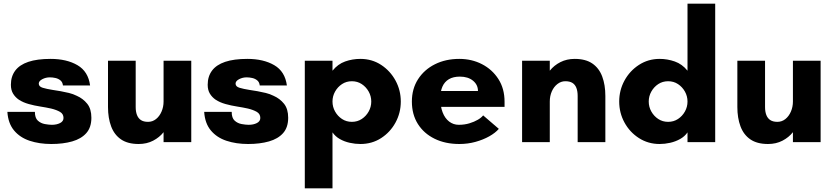

<svg xmlns="http://www.w3.org/2000/svg" viewBox="-20 -770 4515 1040"><path d="M258 10Q193 10 140.5 -7.5Q88 -25 56 -63.5Q24 -102 20 -164H169Q169 -131 185 -116.5Q201 -102 223 -98Q245 -94 261 -94Q287 -94 305.5 -103.5Q324 -113 324 -131Q324 -153 305 -164Q286 -175 257 -182Q230 -188 198 -193Q166 -198 135.5 -206.5Q105 -215 82 -230Q63 -243 51 -262.5Q39 -282 39 -311Q39 -356 62.5 -387.5Q86 -419 133.5 -435Q181 -451 254 -451Q341 -451 399.5 -417Q458 -383 468 -307H321Q319 -325 307.5 -334.5Q296 -344 280.5 -347.5Q265 -351 250 -351Q228 -351 209 -341Q190 -331 190 -317Q190 -301 211.5 -294.5Q233 -288 265 -283Q286 -280 308.5 -276Q331 -272 353.5 -266.5Q376 -261 396 -251Q430 -236 452.5 -208Q475 -180 475 -132Q475 -80 447.5 -49Q420 -18 371 -4Q322 10 258 10Z M731 10Q672 10 635.5 -15Q599 -40 582 -85.5Q565 -131 565 -190V-441H715V-190Q715 -165 722 -147Q729 -129 743.5 -119.5Q758 -110 782 -110Q806 -110 825 -125Q844 -140 855 -165.5Q866 -191 866 -220V-441H1016V0H866V-54Q844 -26 809.5 -8Q775 10 731 10Z M1324 10Q1259 10 1206.5 -7.5Q1154 -25 1122 -63.5Q1090 -102 1086 -164H1235Q1235 -131 1251 -116.5Q1267 -102 1289 -98Q1311 -94 1327 -94Q1353 -94 1371.5 -103.5Q1390 -113 1390 -131Q1390 -153 1371 -164Q1352 -175 1323 -182Q1296 -188 1264 -193Q1232 -198 1201.5 -206.5Q1171 -215 1148 -230Q1129 -243 1117 -262.5Q1105 -282 1105 -311Q1105 -356 1128.5 -387.5Q1152 -419 1199.5 -435Q1247 -451 1320 -451Q1407 -451 1465.5 -417Q1524 -383 1534 -307H1387Q1385 -325 1373.5 -334.5Q1362 -344 1346.5 -347.5Q1331 -351 1316 -351Q1294 -351 1275 -341Q1256 -331 1256 -317Q1256 -301 1277.5 -294.5Q1299 -288 1331 -283Q1352 -280 1374.5 -276Q1397 -272 1419.5 -266.5Q1442 -261 1462 -251Q1496 -236 1518.5 -208Q1541 -180 1541 -132Q1541 -80 1513.5 -49Q1486 -18 1437 -4Q1388 10 1324 10Z M1631 250V-441H1781V-387Q1810 -423 1849.5 -437Q1889 -451 1932 -451Q1995 -451 2044.5 -418.5Q2094 -386 2122.5 -333.5Q2151 -281 2151 -220Q2151 -159 2122.5 -106.5Q2094 -54 2044.5 -22Q1995 10 1932 10Q1904 10 1874.5 3.5Q1845 -3 1820.5 -17Q1796 -31 1781 -53V250ZM1886 -110Q1916 -110 1939.5 -125.5Q1963 -141 1977 -166Q1991 -191 1991 -220Q1991 -249 1977 -274Q1963 -299 1939.5 -314.5Q1916 -330 1886 -330Q1856 -330 1832.5 -314.5Q1809 -299 1795 -274Q1781 -249 1781 -220Q1781 -191 1795 -166Q1809 -141 1832.5 -125.5Q1856 -110 1886 -110Z M2468 10Q2392 10 2334 -18.5Q2276 -47 2243.5 -98.5Q2211 -150 2211 -220Q2211 -289 2244.5 -341Q2278 -393 2336 -422Q2394 -451 2468 -451Q2535 -451 2590.5 -422.5Q2646 -394 2679.5 -342Q2713 -290 2713 -219V-191H2340V-277H2569Q2569 -311 2542 -333Q2515 -355 2471 -355Q2435 -355 2411.5 -341Q2388 -327 2376.5 -301Q2365 -275 2365 -239Q2365 -194 2377.5 -161.5Q2390 -129 2413 -111.5Q2436 -94 2465 -94Q2496 -94 2522.5 -102Q2549 -110 2568.5 -121.5Q2588 -133 2597 -145L2682 -72Q2663 -50 2630 -31.5Q2597 -13 2555.5 -1.5Q2514 10 2468 10Z M2808 0V-441H2958V-387Q2981 -416 3015.5 -433.5Q3050 -451 3093 -451Q3152 -451 3188.5 -426Q3225 -401 3242 -355.5Q3259 -310 3259 -250V0H3109V-250Q3109 -276 3102 -294Q3095 -312 3080.5 -321Q3066 -330 3042 -330Q3019 -330 2999.5 -315Q2980 -300 2969 -275Q2958 -250 2958 -220V0Z M3553 10Q3491 10 3441 -22Q3391 -54 3362.5 -106.5Q3334 -159 3334 -220Q3334 -281 3362.5 -333.5Q3391 -386 3441 -418.5Q3491 -451 3553 -451Q3595 -451 3635 -437Q3675 -423 3704 -387V-750H3854V0H3704V-53Q3689 -31 3664 -17Q3639 -3 3610 3.5Q3581 10 3553 10ZM3599 -110Q3629 -110 3652.5 -125.5Q3676 -141 3690 -166Q3704 -191 3704 -220Q3704 -249 3690 -274Q3676 -299 3652.5 -314.5Q3629 -330 3599 -330Q3569 -330 3545.5 -314.5Q3522 -299 3508 -274Q3494 -249 3494 -220Q3494 -191 3508 -166Q3522 -141 3545.5 -125.5Q3569 -110 3599 -110Z M4140 10Q4081 10 4044.5 -15Q4008 -40 3991 -85.5Q3974 -131 3974 -190V-441H4124V-190Q4124 -165 4131 -147Q4138 -129 4152.5 -119.5Q4167 -110 4191 -110Q4215 -110 4234 -125Q4253 -140 4264 -165.5Q4275 -191 4275 -220V-441H4425V0H4275V-54Q4253 -26 4218.5 -8Q4184 10 4140 10Z"/></svg>

Font: Teachers
Style: Bold
Weight: 700
Designer: Alfredo Marco Pradil, Chank Diesel
Version: Version 1.001